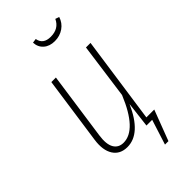

<svg xmlns="http://www.w3.org/2000/svg" viewBox="-270 -810 1019 1019"><g transform="rotate(-45 239.0 -300.5)"><path d="M291 -660.2Q252.4 -660.2 228.5 -681.2Q204.6 -702.1 203.1 -736.8L227.1 -740.2Q235.4 -691.9 292 -691.9Q353 -691.9 376 -742.2L397.9 -734.9Q387.2 -700.7 358.2 -680.4Q329.1 -660.2 291 -660.2ZM418 -520 348.1 -30.8H407.2L341.8 141.1H315.9L360.8 0H317.9L335 -144Q267.1 9.8 166 9.8Q111.8 9.8 85.9 -30.5Q60.1 -70.8 69.8 -140.1L124 -520H158.2L104 -139.2Q95.7 -81.1 112.8 -51Q129.9 -21 168 -21Q264.6 -21 340.8 -206.1L383.8 -520Z"/></g></svg>

Font: Fira Sans Compressed UltraLight
Style: Italic
Weight: 200
Width: 3
Italic angle: -8°
Designer: Carrois Corporate & Edenspiekermann AG
Foundry: Carrois Corporate GbR & Edenspiekermann AG
Version: Version 4.203;PS 004.203;hotconv 1.0.88;makeotf.lib2.5.64775